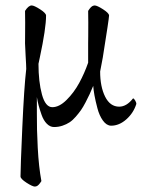

<svg xmlns="http://www.w3.org/2000/svg" viewBox="-20 -457 533 704"><path d="M55.2 189.9Q55.2 157.7 61.8 10Q68.4 -137.7 76.2 -204.1Q76.2 -216.3 74 -251.5Q71.8 -286.6 71.8 -297.9Q71.8 -299.3 72 -324Q72.3 -348.6 72.3 -374.3Q72.3 -399.9 71.8 -417Q84.5 -437 96.2 -437Q105 -437 127 -422.9Q148.9 -408.7 148.9 -399.9Q148.9 -353 126 -246.1L121.1 -223.1Q121.1 -157.2 133.8 -110.6Q146.5 -64 171.9 -64Q197.3 -64 224.1 -90.6Q251 -117.2 270.3 -152.6Q289.6 -188 303.2 -227.1V-297.9Q303.2 -299.3 303.5 -324Q303.7 -348.6 303.7 -374.3Q303.7 -399.9 303.2 -417Q313.5 -433.6 321.8 -436Q324.2 -437 327.1 -437Q335.9 -437 357.9 -422.9Q379.9 -408.7 379.9 -399.9Q379.9 -390.1 356.9 -246.1L347.2 -194.8Q347.2 -139.2 365.5 -102.5Q383.8 -65.9 417 -65.9Q444.3 -65.9 467.8 -96.2Q471.2 -96.2 475.6 -88.6Q480 -81.1 480 -76.2Q469.7 -43 443.4 -19.5Q417 3.9 387.2 3.9Q370.6 3.4 357.4 -14.9Q344.2 -33.2 337.2 -60.1Q330.1 -86.9 326.4 -107.2Q322.8 -127.4 321.8 -142.1Q314 -123.5 308.6 -111.6Q303.2 -99.6 293.9 -82Q284.7 -64.5 276.9 -53.2Q269 -42 257.8 -29.1Q246.6 -16.1 235.1 -8.5Q223.6 -1 209 3.9Q194.3 8.8 178.2 8.8Q163.6 8.8 151.6 -3.4Q139.6 -15.6 132.6 -35.6Q125.5 -55.7 121.6 -70.6Q117.7 -85.4 115.2 -101.1Q115.7 -97.7 115.2 -41.3Q114.7 15.1 118.4 85Q122.1 154.8 131.8 207Q121.6 223.6 113.3 226.1Q110.8 227.1 107.9 227.1Q99.1 227.1 77.1 212.9Q55.2 198.7 55.2 189.9Z"/></svg>

Font: Crimson
Style: Roman
Weight: 400
Version: Version 0.8